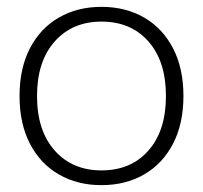

<svg xmlns="http://www.w3.org/2000/svg" viewBox="-20 -530 592 560"><path d="M276 -510Q346 -510 400 -479Q454 -448 484.5 -389.5Q515 -331 515 -250Q515 -169 484.5 -110.5Q454 -52 400 -21Q346 10 276 10Q206 10 152 -21Q98 -52 67.5 -110.5Q37 -169 37 -250Q37 -331 67.5 -389.5Q98 -448 152 -479Q206 -510 276 -510ZM276 -467Q191 -467 139.5 -409Q88 -351 88 -250Q88 -149 139.5 -91Q191 -33 276 -33Q362 -33 413 -91Q464 -149 464 -250Q464 -351 413 -409Q362 -467 276 -467Z"/></svg>

Font: Prodigy Sans Light
Style: Regular
Weight: 300
Designer: Wei Huang
Foundry: Wei Huang
Version: Version 1.003; ttfautohint (v1.8.3)